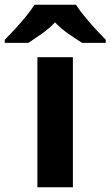

<svg xmlns="http://www.w3.org/2000/svg" viewBox="-79 -786 464 806"><path d="M227 0H78V-546H227ZM240 -766Q254 -744 276.5 -716.5Q299 -689 323 -663Q347 -637 365 -619V-606H266Q240 -622 209 -643.5Q178 -665 152 -692Q126 -665 96 -644Q66 -623 40 -606H-59V-619Q-40 -638 -16.5 -663.5Q7 -689 29.5 -716.5Q52 -744 66 -766Z"/></svg>

Font: Noto Sans New Tai Lue
Style: Bold
Weight: 700
Version: Version 2.003